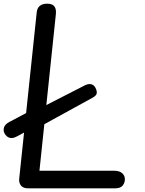

<svg xmlns="http://www.w3.org/2000/svg" viewBox="-34 -1024 790 1044"><path d="M-9 -298Q-17.5 -314 -12.2 -331Q-7 -348 16 -360.5L130.5 -421L196 -441.5L427.5 -560Q447 -569.5 462 -566Q477 -562.5 485 -546.5Q493 -531.5 492.2 -518.2Q491.5 -505 470 -493L179.5 -333.5L116 -313.5L57.5 -282Q34.5 -269.5 17.5 -275Q0.5 -280.5 -9 -298ZM118.5 0Q92.5 0 80.2 -14.8Q68 -29.5 70.5 -53L165.5 -955.5Q168 -980.5 182.5 -992.2Q197 -1004 224 -1004Q239 -1004 250.2 -998.5Q261.5 -993 266.8 -980Q272 -967 269.5 -944.5L180.5 -95.5H588.5Q615 -95.5 630 -82.5Q645 -69.5 645 -49.5Q645 -29 632.5 -14.5Q620 0 593 0Z"/></svg>

Font: Edu SA Hand Medium
Style: Regular
Weight: 500
Designer: Tina and Corey Anderson, Eben Sorkin, Mirko Velimirovic
Foundry: Google for Education
Version: Version 2.000